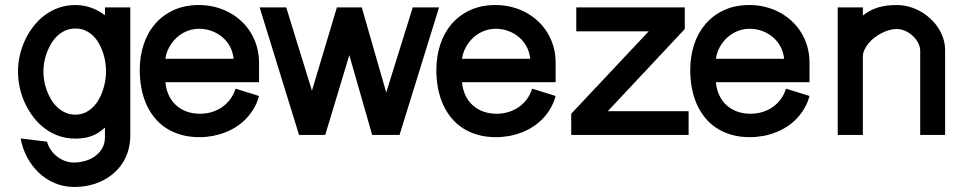

<svg xmlns="http://www.w3.org/2000/svg" viewBox="-20 -532 3811 757"><path d="M493.8 -502.9H393.8V-472Q381.2 -481.5 367.5 -489Q353.7 -496.5 338.9 -501.7Q324 -506.9 308.6 -509.6Q293.3 -512.2 277.1 -512.2Q242.6 -512.2 212.2 -501.6Q181.8 -490.9 156.8 -472.4Q131.8 -453.8 112.1 -428.5Q92.4 -403.2 78.9 -374.2Q65.3 -345.1 58.1 -313.4Q50.9 -281.6 50.9 -250Q50.9 -218.2 58 -186.1Q65.1 -154 78.8 -124.6Q92.5 -95.2 112.1 -69.8Q131.6 -44.3 156.8 -25.5Q181.9 -6.7 212.2 3.9Q242.4 14.5 277.1 14.5Q294.6 14.5 310.3 12.1Q326 9.8 340.4 4.6Q354.8 -0.6 368 -9Q381.2 -17.4 393.8 -29V8.2Q393.8 33.8 382.9 52.6Q372 71.5 354.5 84Q337 96.5 315.1 102.6Q293.2 108.8 271.1 108.8Q253 108.8 236 102.4Q218.9 96.1 204.8 85Q190.6 73.8 180.4 58.8Q170.1 43.8 165.4 26.6L61.3 13.9Q68.6 53.5 87.1 88.2Q105.6 122.9 133 149Q160.4 175 196 190Q231.6 205.1 272.6 205.1Q302.9 205.1 331.1 198.9Q359.2 192.7 383.6 180.6Q408.1 168.5 428.5 150.8Q448.9 133.1 463.5 110.4Q478 87.7 485.9 60Q493.8 32.2 493.8 0.4ZM398.1 -250Q398.1 -232.6 394.9 -213.2Q391.7 -193.8 385.3 -174.8Q378.8 -155.8 368.9 -138.8Q359 -121.8 345.5 -108.6Q332 -95.4 314.9 -87.7Q297.8 -80 277.1 -80Q256.2 -80 238.6 -87.6Q221.1 -95.2 207.1 -108.1Q193.2 -120.9 182.7 -137.9Q172.2 -154.9 165.1 -173.8Q158 -192.7 154.5 -212.3Q151.1 -231.9 151.1 -250Q151.1 -267.9 154.5 -287.3Q158 -306.7 165.1 -325.5Q172.2 -344.3 182.7 -361.5Q193.2 -378.6 207.1 -391.5Q221.1 -404.3 238.6 -412Q256.2 -419.6 277.1 -419.6Q298.4 -419.6 315.7 -412Q333 -404.3 346.5 -391.4Q360 -378.4 369.7 -361.4Q379.5 -344.4 385.8 -325.6Q392.2 -306.8 395.2 -287.3Q398.1 -267.7 398.1 -250Z M908.5 -182.5Q901.7 -159.6 888.1 -141.2Q874.5 -122.8 856.1 -109.9Q837.6 -97.1 815.3 -90.3Q793 -83.5 768.9 -83.5Q740.6 -83.5 716.6 -92Q692.6 -100.6 674.8 -116.6Q656.9 -132.5 645.9 -155.6Q634.9 -178.6 632.1 -207.9H1001.3V-284.6Q1001.3 -318 992.8 -347.8Q984.4 -377.5 968.9 -402.9Q953.5 -428.2 931.8 -448.4Q910.2 -468.7 883.8 -482.8Q857.5 -497 827.3 -504.6Q797.1 -512.2 764.5 -512.2Q708.3 -512.2 664.8 -492.2Q621.3 -472.3 591.5 -437.7Q561.7 -403.2 546.3 -356.4Q531 -309.6 531 -255.9Q531 -219 537.4 -185Q543.8 -151 556.7 -121.6Q569.6 -92.2 589.2 -68.2Q608.7 -44.1 634.8 -27.1Q660.9 -10 693.9 -0.6Q726.9 8.8 766.2 8.8Q792.6 8.8 818.2 4.1Q843.8 -0.7 867.7 -9.9Q891.5 -19 912.6 -32.9Q933.7 -46.7 950.9 -64.7Q968.2 -82.7 981.2 -105Q994.1 -127.2 1001.2 -153.6ZM632.1 -300.2Q634.3 -316.5 640.3 -331.5Q646.4 -346.5 655.5 -359.6Q664.6 -372.8 676.5 -383.7Q688.5 -394.7 702.5 -402.4Q716.5 -410.2 732.2 -414.4Q747.9 -418.6 764.5 -418.6Q790.8 -418.6 814.4 -410Q837.9 -401.4 856.3 -385.9Q874.8 -370.4 886.6 -348.7Q898.3 -327 901.1 -300.2Z M1003.7 -502.9 1159 0H1262.3Q1286.1 -78.6 1309.8 -157.3Q1333.4 -236 1357.2 -314.6L1447.4 0H1555.3L1711.1 -502.9H1607.4L1502.8 -167.4L1406.3 -502.9H1308.3L1209.9 -174.4L1108.5 -502.9Z M2077.9 -182.5Q2071.1 -159.6 2057.5 -141.2Q2043.9 -122.8 2025.5 -109.9Q2007 -97.1 1984.7 -90.3Q1962.4 -83.5 1938.4 -83.5Q1910.1 -83.5 1886 -92Q1862 -100.6 1844.2 -116.6Q1826.4 -132.5 1815.3 -155.6Q1804.3 -178.6 1801.6 -207.9H2170.7V-284.6Q2170.7 -318 2162.3 -347.8Q2153.8 -377.5 2138.4 -402.9Q2122.9 -428.2 2101.3 -448.4Q2079.6 -468.7 2053.3 -482.8Q2027 -497 1996.7 -504.6Q1966.5 -512.2 1933.9 -512.2Q1877.7 -512.2 1834.2 -492.2Q1790.7 -472.3 1760.9 -437.7Q1731.2 -403.2 1715.8 -356.4Q1700.4 -309.6 1700.4 -255.9Q1700.4 -219 1706.8 -185Q1713.2 -151 1726.1 -121.6Q1739.1 -92.2 1758.6 -68.2Q1778.1 -44.1 1804.2 -27.1Q1830.4 -10 1863.3 -0.6Q1896.3 8.8 1935.6 8.8Q1962 8.8 1987.6 4.1Q2013.3 -0.7 2037.1 -9.9Q2060.9 -19 2082 -32.9Q2103.1 -46.7 2120.4 -64.7Q2137.6 -82.7 2150.6 -105Q2163.6 -127.2 2170.6 -153.6ZM1801.6 -300.2Q1803.7 -316.5 1809.8 -331.5Q1815.8 -346.5 1824.9 -359.6Q1834 -372.8 1845.9 -383.7Q1857.9 -394.7 1871.9 -402.4Q1885.9 -410.2 1901.6 -414.4Q1917.3 -418.6 1933.9 -418.6Q1960.3 -418.6 1983.8 -410Q2007.3 -401.4 2025.8 -385.9Q2044.2 -370.4 2056 -348.7Q2067.8 -327 2070.5 -300.2Z M2695 -93.6H2376.3L2679.9 -417.5V-502.9H2252.1V-408.5H2537.6L2232.1 -83.4V0H2695Z M3078.9 -182.5Q3072.1 -159.6 3058.5 -141.2Q3044.9 -122.8 3026.5 -109.9Q3008 -97.1 2985.7 -90.3Q2963.4 -83.5 2939.4 -83.5Q2911 -83.5 2887 -92Q2863 -100.6 2845.2 -116.6Q2827.3 -132.5 2816.3 -155.6Q2805.3 -178.6 2802.5 -207.9H3171.7V-284.6Q3171.7 -318 3163.2 -347.8Q3154.8 -377.5 3139.4 -402.9Q3123.9 -428.2 3102.2 -448.4Q3080.6 -468.7 3054.2 -482.8Q3027.9 -497 2997.7 -504.6Q2967.5 -512.2 2934.9 -512.2Q2878.7 -512.2 2835.2 -492.2Q2791.7 -472.3 2761.9 -437.7Q2732.1 -403.2 2716.7 -356.4Q2701.4 -309.6 2701.4 -255.9Q2701.4 -219 2707.8 -185Q2714.2 -151 2727.1 -121.6Q2740 -92.2 2759.6 -68.2Q2779.1 -44.1 2805.2 -27.1Q2831.3 -10 2864.3 -0.6Q2897.3 8.8 2936.6 8.8Q2963 8.8 2988.6 4.1Q3014.3 -0.7 3038.1 -9.9Q3061.9 -19 3083 -32.9Q3104.1 -46.7 3121.3 -64.7Q3138.6 -82.7 3151.6 -105Q3164.6 -127.2 3171.6 -153.6ZM2802.5 -300.2Q2804.7 -316.5 2810.7 -331.5Q2816.8 -346.5 2825.9 -359.6Q2835 -372.8 2846.9 -383.7Q2858.9 -394.7 2872.9 -402.4Q2886.9 -410.2 2902.6 -414.4Q2918.3 -418.6 2934.9 -418.6Q2961.2 -418.6 2984.8 -410Q3008.3 -401.4 3026.8 -385.9Q3045.2 -370.4 3057 -348.7Q3068.8 -327 3071.5 -300.2Z M3282.9 -502.9V0H3382V-308.6Q3382 -322.1 3388.1 -335.5Q3394.1 -348.8 3404.2 -361Q3414.3 -373.2 3427.6 -383.5Q3440.9 -393.7 3455.8 -401.4Q3470.6 -409.2 3486 -413.4Q3501.4 -417.6 3515.3 -417.6Q3533.3 -417.6 3549.9 -409.9Q3566.4 -402.2 3579.4 -390Q3592.4 -377.8 3600.3 -362.3Q3608.1 -346.8 3608.1 -330.9V0H3706.3V-333.7Q3706.3 -357.6 3699.2 -379.9Q3692 -402.2 3679.1 -422.1Q3666.2 -442 3648.3 -458.4Q3630.5 -474.9 3609.3 -486.9Q3588.1 -498.9 3564.1 -505.6Q3540.1 -512.2 3515.3 -512.2Q3494.3 -512.2 3476 -509.8Q3457.6 -507.3 3441.4 -502.4Q3425.1 -497.6 3410.4 -489.7Q3395.8 -481.9 3382 -470.7V-502.9Z"/></svg>

Font: Saysettha
Style: Regular
Weight: 400
Designer: John M. Durdin
Foundry: Lao Script for Windows
Version: Version 2.201